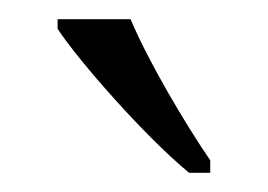

<svg xmlns="http://www.w3.org/2000/svg" viewBox="-20 -786 279 200"><path d="M177 -606H199V-619C173 -657 135 -721 116 -766H40V-756C63 -721 133 -642 177 -606Z"/></svg>

Font: Noto Serif Myanmar SemiCondensed Light
Style: Regular
Weight: 300
Width: 4
Designer: Ben Mitchell and the Monotype Design Team
Foundry: Monotype Imaging Inc.
Version: Version 2.106